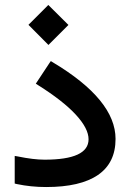

<svg xmlns="http://www.w3.org/2000/svg" viewBox="-20 -755 525 774"><path d="M98.2 -658.4 171.3 -731.5 174.8 -735 178.3 -731.5 252.4 -657.9 255.9 -654.4 252.4 -650.9 178.3 -576.8 175.3 -573.8 171.8 -577.3 98.2 -651.4 94.7 -654.9ZM51.4 -124.4Q114.9 -111.3 159.7 -111.3Q337 -111.3 337 -193.5Q337 -236.8 285.9 -292.4Q234.8 -348.1 133 -412.1L124.4 -417.6L130 -426.2L179.3 -500.8L184.9 -508.8L192.9 -503.8Q445.8 -352.6 445.8 -195Q445.8 -98.2 374.8 -49.6Q303.8 -1 166.2 -1Q104.8 -1 47.4 -13.1L39.3 -15.1V-23.2V-114.4V-126.4Z"/></svg>

Font: Vazir FD Medium
Style: Regular
Weight: 500
Foundry: DejaVu fonts team - Redesigned by Saber Rastikerdar
Version: Version 21.10;October 20, 2019;FontCreator 12.0.0.2547 64-bi